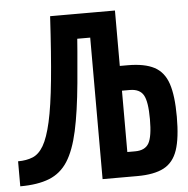

<svg xmlns="http://www.w3.org/2000/svg" viewBox="-47 -665 695 711"><g transform="rotate(-5 300.0 -309.0)"><path d="M306 0V-526H186V-618H406V0ZM306 0V-618H406V-19L333 -92H435Q472 -92 486 -116.5Q500 -141 500 -206Q500 -271 486 -295.5Q472 -320 435 -320H334V-412H435Q498 -412 534 -393Q570 -374 585 -329.5Q600 -285 600 -206Q600 -127 585 -82.5Q570 -38 534 -19Q498 0 435 0ZM0 0V-93Q31 -93 54.5 -102.5Q78 -112 95 -141Q112 -170 125 -227.5Q138 -285 147.5 -380.5Q157 -476 165 -618H265Q254 -469 244 -362.5Q234 -256 218.5 -185.5Q203 -115 177 -74.5Q151 -34 108 -17Q65 0 0 0Z"/></g></svg>

Font: Victor Mono Thin
Style: Regular
Weight: 100
Monospace: yes
Designer: Rune Bjørnerås
Version: Version 1.561;gftools[0.9.30]